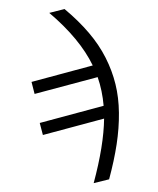

<svg xmlns="http://www.w3.org/2000/svg" viewBox="-140 -863 962 1172"><g transform="rotate(15 341.5 -277.0)"><path d="M40 -285.2 375 -479Q256.8 -615.7 35.6 -720.2L119.6 -767.1Q221.7 -719.7 300.8 -665Q379.9 -610.4 438.7 -544.7Q497.6 -479 538.3 -405Q579.1 -331.1 604.2 -241Q629.4 -150.9 640.4 -52Q651.4 46.9 651.4 166.5L566.4 213.4Q566.4 -24.9 525.9 -183.6L190.9 9.8L153.3 -56.2L502.9 -258.3Q471.7 -345.2 422.4 -418L77.1 -219.2Z"/></g></svg>

Font: Bert Sans Medium
Style: Regular
Weight: 500
Designer: Christian Robertson, Adam Twardoch, & Cristiano Sobral
Foundry: Google
Version: Version 12.135;January 10, 2020;FontCreator 12.0.0.2547 64-b